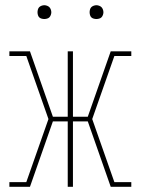

<svg xmlns="http://www.w3.org/2000/svg" viewBox="-20 -717 540 737"><path d="M16 0V-18H81L166 -260L81 -502H16V-520H95L183 -269H240V-520H260V-269H317L405 -520H484V-502H419L334 -260L419 -18H484V0H405L317 -251H260V0H240V-251H183L95 0ZM350 -644Q345 -644 339.5 -645.5Q334 -647 330.5 -650.5Q327 -654 325.5 -659.5Q324 -665 324 -670Q324 -675 325.5 -680.5Q327 -686 330.5 -689.5Q334 -693 339.5 -695Q345 -697 350 -697Q355 -697 360.5 -695Q366 -693 369.5 -689.5Q373 -686 375 -680.5Q377 -675 377 -670Q377 -665 375 -659.5Q373 -654 369.5 -650.5Q366 -647 360.5 -645.5Q355 -644 350 -644ZM150 -644Q145 -644 139.5 -645.5Q134 -647 130.5 -650.5Q127 -654 125.5 -659.5Q124 -665 124 -670Q124 -675 125.5 -680.5Q127 -686 130.5 -689.5Q134 -693 139.5 -695Q145 -697 150 -697Q155 -697 160.5 -695Q166 -693 169.5 -689.5Q173 -686 175 -680.5Q177 -675 177 -670Q177 -665 175 -659.5Q173 -654 169.5 -650.5Q166 -647 160.5 -645.5Q155 -644 150 -644Z"/></svg>

Font: Iosevka Curly Slab Thin
Style: Regular
Weight: 100
Monospace: yes
Designer: Belleve Invis
Foundry: Belleve Invis
Version: Version 22.1.2; ttfautohint (v1.8.4)